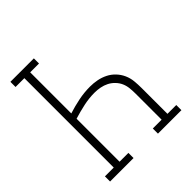

<svg xmlns="http://www.w3.org/2000/svg" viewBox="-200 -868 1001 1001"><g transform="rotate(-45 300.0 -367.5)"><path d="M37 0V-38H102V-697H37V-735H210V-697H145V-394Q186 -407 228 -415.5Q270 -424 313 -424Q339 -424 364.5 -419Q390 -414 413 -402.5Q436 -391 454 -372Q472 -353 482.5 -329.5Q493 -306 495.5 -280Q498 -254 498 -228V-38H563V0H390V-38H455V-228Q455 -249 453 -270Q451 -291 443 -309.5Q435 -328 420 -343.5Q405 -359 387 -368Q369 -377 348.5 -381Q328 -385 307 -385Q266 -385 225 -376Q184 -367 145 -355V-38H210V0Z"/></g></svg>

Font: Iosevka Slab XLtEx
Style: Regular
Weight: 200
Width: 7
Monospace: yes
Designer: Belleve Invis
Foundry: Belleve Invis
Version: Version 11.1.0; ttfautohint (v1.8.3)